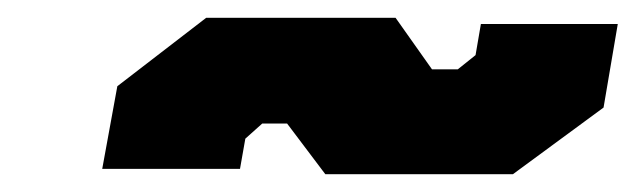

<svg xmlns="http://www.w3.org/2000/svg" viewBox="-20 -481 715 216"><path d="M346 -285 303 -342H275L256 -325L250 -291H95L112 -384L212 -461H425L466 -403H495L515 -419L521 -454H675L659 -360L557 -285Z"/></svg>

Font: Tomorrow ExtraBold
Style: Italic
Weight: 800
Italic angle: -10°
Designer: Tony de Marco, Monica Rizzolli
Foundry: Just in Type
Version: Version 2.002